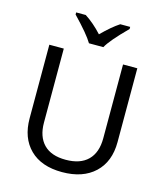

<svg xmlns="http://www.w3.org/2000/svg" viewBox="-135 -1047 1002 1160"><g transform="rotate(15 365.5 -467.0)"><path d="M640.1 -713.9V-252Q640.1 -129.9 566.4 -60.1Q492.2 9.8 362.3 9.8Q232.4 9.8 161.1 -60.8Q89.8 -131.3 89.8 -253.9V-713.9H180.2V-251Q180.2 -163.6 226.8 -115.7Q273.4 -67.9 364.3 -67.9Q455.1 -67.9 502.9 -115.2Q550.8 -162.6 550.8 -252V-713.9ZM195.8 -944.3H255.9Q311.5 -908.2 362.8 -852.1Q424.3 -913.6 471.7 -944.3H533.7V-931.2Q433.6 -831.1 408.7 -784.2H318.8Q289.6 -834 195.8 -931.2Z"/></g></svg>

Font: NotoSans
Style: Regular
Weight: 400
Designer: Monotype Design team
Foundry: Monotype Imaging Inc.
Version: Version 1.04